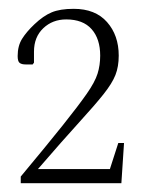

<svg xmlns="http://www.w3.org/2000/svg" viewBox="-20 -920 321 435"><path d="M27 -505V-520Q87 -592 122.5 -636.5Q158 -681 176.5 -707.5Q195 -734 201 -753Q207 -772 207 -794Q207 -832 187.5 -854Q168 -876 130 -876Q99 -876 78 -856Q57 -836 57 -803V-778L54 -774H38Q29 -774 24.5 -777.5Q20 -781 20 -793Q20 -816 30 -832Q40 -848 58 -865Q78 -884 97 -892Q116 -900 147 -900Q196 -900 222.5 -870Q249 -840 249 -794Q249 -769 241.5 -750Q234 -731 214.5 -706.5Q195 -682 159 -642.5Q123 -603 66 -537H229L248 -596H261L255 -505Z"/></svg>

Font: Spectral ExtraLight
Style: Regular
Weight: 275
Designer: Jean-Baptiste Levee
Foundry: Production Type
Version: Version 2.001